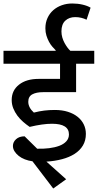

<svg xmlns="http://www.w3.org/2000/svg" viewBox="-30 -924 560 1100"><path d="M156 0Q133 -3 112.5 -11Q92 -19 77 -31Q62 -43 53 -57.5Q44 -72 44 -88Q44 -110 62 -126.5Q80 -143 111 -143L183 -72Q219 -71 251.5 -75Q284 -79 309.5 -88.5Q335 -98 350 -114.5Q365 -131 365 -154Q365 -215 268 -215Q215 -215 140 -197Q121 -210 102.5 -226Q84 -242 69.5 -261.5Q55 -281 46 -303.5Q37 -326 37 -351Q37 -406 79 -439Q121 -472 191 -472H314V-559H-10V-633H289V-636Q280 -645 269.5 -657Q259 -669 250.5 -685Q242 -701 236 -720Q230 -739 230 -762Q230 -794 242 -820.5Q254 -847 275 -865.5Q296 -884 324 -894Q352 -904 384 -904Q415 -904 443 -897.5Q471 -891 489 -880L466 -811Q452 -818 435.5 -822Q419 -826 401 -826Q366 -826 344 -805.5Q322 -785 322 -744Q322 -726 327 -709Q332 -692 340 -677.5Q348 -663 356.5 -651.5Q365 -640 373 -633H510V-559H406V-396H217Q178 -396 155 -383.5Q132 -371 132 -341Q132 -308 164 -279Q195 -287 223.5 -290.5Q252 -294 284 -294Q326 -294 359 -283.5Q392 -273 415 -254.5Q438 -236 450 -211Q462 -186 462 -157Q462 -119 445 -90.5Q428 -62 397.5 -42.5Q367 -23 325.5 -12Q284 -1 236 2L349 103L275 156Z"/></svg>

Font: Mukta Medium
Style: Regular
Weight: 500
Designer: Girish Dalvi and Yashodeep Gholap
Foundry: Ek Type
Version: Version 2.538;PS 1.002;hotconv 16.6.51;makeotf.lib2.5.65220;